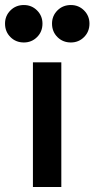

<svg xmlns="http://www.w3.org/2000/svg" viewBox="-78 -744 376 764"><path d="M53 0V-496H166V0ZM17 -575Q-15 -575 -36.5 -596.5Q-58 -618 -58 -650Q-58 -681 -36.5 -702.5Q-15 -724 17 -724Q48 -724 69.5 -702.5Q91 -681 91 -650Q91 -618 69.5 -596.5Q48 -575 17 -575ZM204 -575Q172 -575 150.5 -596.5Q129 -618 129 -650Q129 -681 150.5 -702.5Q172 -724 204 -724Q235 -724 256.5 -702.5Q278 -681 278 -650Q278 -618 256.5 -596.5Q235 -575 204 -575Z"/></svg>

Font: Rethink Sans SemiBold
Style: Regular
Weight: 600
Designer: The Rethink Sans project authors (Hans Thiessen). DM Sans designed by Colophon Foundry.
Foundry: Rethink Communications LLC
Version: Version 1.001